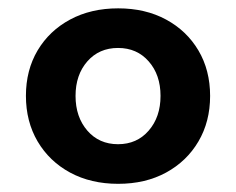

<svg xmlns="http://www.w3.org/2000/svg" viewBox="-20 -735 566 460"><path d="M263.1 -294.6Q197.9 -294.6 148 -321.5Q98.2 -348.5 70.1 -396.2Q42.1 -443.9 42.1 -505.4Q42.1 -566.9 70.1 -614.2Q98.2 -661.4 148 -688.2Q197.9 -715 263.1 -715Q328.3 -715 377.8 -688.2Q427.4 -661.4 455.4 -614.1Q483.4 -566.8 483.4 -505.1Q483.4 -443.7 455.4 -396.1Q427.4 -348.5 377.8 -321.5Q328.3 -294.6 263.1 -294.6ZM262.8 -389.5Q308.1 -389.5 336.3 -422.1Q364.6 -454.8 364.6 -505.2Q364.6 -555.7 336.3 -587.9Q308.1 -620.1 262.8 -620.1Q217.4 -620.1 189.2 -587.9Q161 -555.7 161 -505.2Q161 -454.8 189.2 -422.1Q217.4 -389.5 262.8 -389.5Z"/></svg>

Font: Wix Madefor Display
Style: Regular
Weight: 400
Designer: Dalton Maag Ltd
Foundry: Dalton Maag Ltd
Version: Version 3.100